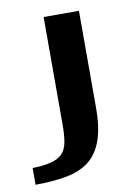

<svg xmlns="http://www.w3.org/2000/svg" viewBox="-119 -382 428 612"><g transform="rotate(-10 95.0 -76.0)"><path d="M179.2 -336.9V-22Q179.2 42 164.1 83.5Q149.4 124 120.1 146.5Q91.8 168.5 47.4 176.8Q2.9 185.1 -53.2 185.1V130.9Q-17.1 130.4 6.8 124Q29.8 118.2 43 105Q56.2 91.8 60.5 69.3Q64.9 46.9 64.9 11.2V-336.9Z"/></g></svg>

Font: SimahzazaarabicW05-Medium
Style: Regular
Weight: 500
Designer: Ahmed zaza
Foundry: Ahmed zaza
Version: Version 1.001